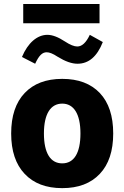

<svg xmlns="http://www.w3.org/2000/svg" viewBox="-20 -948 628 973"><path d="M97.7 -927.7V-830.1H484.4V-927.7ZM158.2 -625C177.2 -666.5 194.3 -683.1 216.3 -683.1C230 -683.1 246.6 -677.2 272.5 -660.2C310.5 -636.7 343.8 -625 372.6 -625C429.7 -625 472.2 -661.6 501 -734.9L435.1 -771.5C416.5 -731.9 395.5 -712.4 371.6 -712.4C356 -712.4 335 -720.7 309.1 -737.8C274.9 -760.3 245.1 -771.5 220.2 -771.5C168.9 -771.5 121.1 -731 91.3 -659.2ZM295.4 -548.3C213.9 -548.3 150.4 -524.4 105 -476.6C59.6 -428.7 36.6 -360.4 36.6 -271.5C36.6 -183.1 59.6 -114.7 105 -66.9C150.4 -18.6 213.9 5.4 295.4 5.4C377 5.4 440.4 -18.6 485.8 -66.9C531.2 -114.7 553.7 -183.1 553.7 -271.5C553.7 -360.4 531.2 -428.7 485.8 -476.6C440.4 -524.4 377 -548.3 295.4 -548.3ZM295.4 -422.9C353.5 -422.9 387.7 -371.1 387.7 -271.5C387.7 -171.4 354.5 -120.1 295.4 -120.1C236.3 -120.1 202.6 -171.4 202.6 -271.5C202.6 -371.1 236.8 -422.9 295.4 -422.9Z"/></svg>

Font: Estedad ExtraBold
Style: Regular
Weight: 800
Designer: Amin Abedi
Version: Version 7.3